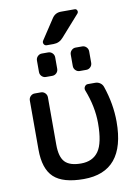

<svg xmlns="http://www.w3.org/2000/svg" viewBox="-103 -1048 791 1103"><g transform="rotate(-10 292.5 -496.0)"><path d="M279.3 -952.1Q297.9 -981.4 332 -981.4H412.1Q421.9 -981.4 425.8 -972.2Q429.7 -962.9 423.8 -955.1L314.5 -832Q292 -805.7 257.8 -805.7H218.8Q207 -805.7 201.7 -815.4Q196.3 -825.2 202.1 -835ZM181.6 -627Q168 -627 157.7 -637.2Q147.5 -647.5 147.5 -662.1V-728.5Q147.5 -743.2 157.7 -753.4Q168 -763.7 181.6 -763.7H218.8Q233.4 -763.7 243.7 -753.4Q253.9 -743.2 253.9 -728.5V-662.1Q253.9 -647.5 243.7 -637.2Q233.4 -627 218.8 -627ZM378.9 -627Q365.2 -627 355 -637.2Q344.7 -647.5 344.7 -662.1V-728.5Q344.7 -743.2 355 -753.4Q365.2 -763.7 378.9 -763.7H418Q431.6 -763.7 441.9 -753.4Q452.1 -743.2 452.1 -728.5V-662.1Q452.1 -647.5 441.9 -637.2Q431.6 -627 418 -627ZM537.1 -303.7Q537.1 -11.7 294.9 -11.7Q173.8 -11.7 120.6 -61.5Q67.4 -111.3 67.4 -223.6V-509.8Q67.4 -524.4 77.6 -534.7Q87.9 -544.9 101.6 -544.9H138.7Q152.3 -544.9 162.6 -534.7Q172.9 -524.4 172.9 -509.8V-233.4Q172.9 -162.1 201.2 -132.3Q229.5 -102.5 294.9 -102.5Q363.3 -102.5 397 -150.4Q430.7 -198.2 430.7 -314.5Q430.7 -410.2 390.6 -512.7Q386.7 -524.4 393.6 -534.7Q400.4 -544.9 412.1 -544.9H455.1Q470.7 -544.9 483.4 -536.1Q496.1 -527.3 501 -512.7Q537.1 -407.2 537.1 -303.7Z"/></g></svg>

Font: Gen Jyuu GothicL Medium
Style: Regular
Weight: 500
Designer: [Source Han Sans]
Ryoko NISHIZUKA  (kana & ideographs); Paul D. Hunt (Latin, Greek & Cyrillic); Wenlong ZHANG  (bopomofo
Version: Version 1.002.20150607